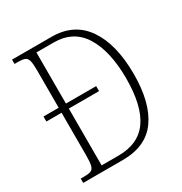

<svg xmlns="http://www.w3.org/2000/svg" viewBox="-167 -839 915 963"><g transform="rotate(-30 290.5 -357.0)"><path d="M38 0V-25H59Q84 -25 97 -30Q110 -35 115 -53.5Q120 -72 120 -110V-359H32V-388H120V-607Q120 -644 115 -661.5Q110 -679 97 -684Q84 -689 60 -689H38V-714H267Q397 -714 464 -616Q531 -518 531 -346Q531 -181 467 -90.5Q403 0 267 0ZM260 -30Q376 -30 431.5 -109Q487 -188 487 -346Q487 -503 431.5 -593.5Q376 -684 261 -684H162V-388H337V-359H162V-30Z"/></g></svg>

Font: Noto Serif Lao Condensed ExtraLight
Style: Regular
Weight: 200
Width: 3
Designer: Monotype Design Team
Foundry: Monotype Imaging Inc.
Version: Version 2.003; ttfautohint (v1.8.4.7-5d5b)